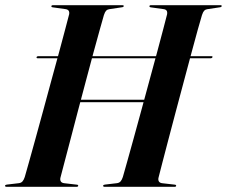

<svg xmlns="http://www.w3.org/2000/svg" viewBox="-32 -720 875 740"><path d="M109 -499.5Q109.5 -501.5 111.2 -502.5Q113 -503.5 115 -503.5H783Q785.5 -503.5 786.5 -502.5Q787.5 -501.5 787 -499.5Q786 -497.5 784.5 -496.5Q783 -495.5 781 -495.5H113Q108 -495.5 109 -499.5ZM201 -35.5Q199 -27.5 202 -21.5Q205 -15.5 214.5 -14L262 -8.5Q266 -8.5 267.8 -7.2Q269.5 -6 269.5 -4Q269.5 -2.5 267.8 -1.2Q266 0 263 0H-6.5Q-9.5 0 -11 -1Q-12.5 -2 -12.5 -3.5Q-12.5 -6 -10.8 -7Q-9 -8 -6 -8.5L40.5 -14Q49.5 -15 54.8 -21Q60 -27 63.5 -38Q69 -57 79.8 -95.5Q90.5 -134 104.8 -185.5Q119 -237 134.8 -295Q150.5 -353 166.2 -410.8Q182 -468.5 196 -519.8Q210 -571 219.8 -609Q229.5 -647 234.5 -665Q236 -674.5 232.2 -679.2Q228.5 -684 219.5 -685L173 -691.5Q168.5 -692 167.2 -693Q166 -694 166 -696Q166 -698 167.8 -699Q169.5 -700 172.5 -700H440Q442.5 -700 443.8 -699.2Q445 -698.5 445 -697Q445 -695.5 443.8 -694Q442.5 -692.5 438 -692L388.5 -684.5Q381.5 -683.5 377 -678.8Q372.5 -674 368.5 -662Q363.5 -644.5 352.8 -606.5Q342 -568.5 328.2 -517.2Q314.5 -466 299 -408Q283.5 -350 268.2 -291.8Q253 -233.5 239.5 -182Q226 -130.5 215.8 -92Q205.5 -53.5 201 -35.5ZM224 -335.5H580L577.5 -326H222ZM579 -35.5Q577 -27.5 580 -21.5Q583 -15.5 592 -14L640 -8.5Q643.5 -8.5 645.2 -7.2Q647 -6 647 -4Q647 -2.5 645.5 -1.2Q644 0 641 0H371.5Q368.5 0 367 -1Q365.5 -2 365.5 -3.5Q365.5 -6 367.2 -7Q369 -8 372 -8.5L418.5 -14Q427.5 -15 432.8 -21Q438 -27 441.5 -38Q447 -57 457.8 -95.5Q468.5 -134 482.8 -185.5Q497 -237 512.8 -295Q528.5 -353 544.2 -410.8Q560 -468.5 573.8 -519.8Q587.5 -571 597.5 -609Q607.5 -647 612 -665Q613.5 -674.5 610 -679.2Q606.5 -684 597.5 -685L550.5 -691.5Q546.5 -692 545.2 -693Q544 -694 544 -696Q544 -698 545.5 -699Q547 -700 550 -700H817.5Q820.5 -700 821.5 -699.2Q822.5 -698.5 822.5 -697Q822.5 -695.5 821.2 -694Q820 -692.5 816 -692L766.5 -684.5Q759.5 -683.5 755 -678.8Q750.5 -674 746.5 -662Q741 -644.5 730.5 -606.5Q720 -568.5 706.2 -517.2Q692.5 -466 677 -408Q661.5 -350 646 -291.8Q630.5 -233.5 617 -182Q603.5 -130.5 593.5 -92Q583.5 -53.5 579 -35.5Z"/></svg>

Font: Fraunces 120pt SemiBold
Style: Italic
Weight: 600
Italic angle: -16°
Version: Version 1.000;[b76b70a41]